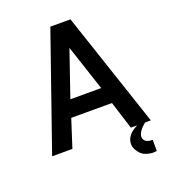

<svg xmlns="http://www.w3.org/2000/svg" viewBox="-162 -847 1008 1148"><g transform="rotate(-20 342.0 -273.0)"><path d="M38 0 293 -732H421L666 0H539L483 -177H224L167 0ZM257 -283H453L357 -574ZM631 -1Q579 40 579 75Q579 89 591.5 101Q604 113 635 113Q636 113 637 113V184Q625 186 609.5 186Q594 186 569.5 178Q545 170 528 148Q506 119 506 94Q506 35 581 -1Z"/></g></svg>

Font: Exo
Style: DemiBold
Weight: 600
Designer: Natanael Gama
Version: Version 1.00